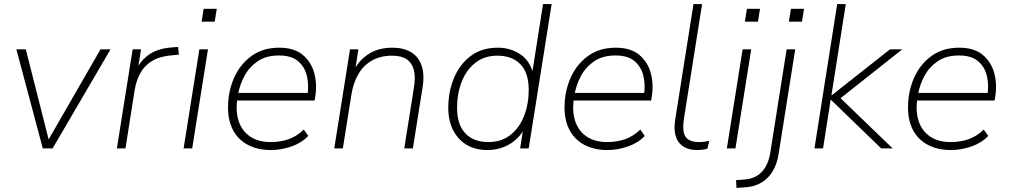

<svg xmlns="http://www.w3.org/2000/svg" viewBox="-20 -725 4928 938"><path d="M189 0 60 -484H106L225 -15H201L471 -484H520L237 0Z M551 0 628 -484H669L651 -370H640Q659 -421 702 -454Q745 -487 815 -493L850 -496L854 -458L821 -455Q760 -450 722.5 -427Q685 -404 665 -367Q645 -330 637 -280L593 0Z M965 -619 975 -682H1039L1029 -619ZM877 0 954 -484H996L919 0Z M1304 8Q1239 8 1191.5 -17Q1144 -42 1119 -88.5Q1094 -135 1094 -200Q1094 -277 1123 -343.5Q1152 -410 1208 -451Q1264 -492 1344 -492Q1417 -492 1459 -457Q1501 -422 1515.5 -367Q1530 -312 1520 -252L1517 -234H1123L1129 -271H1501L1482 -259Q1490 -313 1478.5 -357Q1467 -401 1434.5 -427.5Q1402 -454 1343 -454Q1280 -454 1238.5 -425.5Q1197 -397 1174 -353.5Q1151 -310 1143 -264L1140 -246Q1130 -182 1146 -133.5Q1162 -85 1202 -58Q1242 -31 1302 -31Q1350 -31 1390 -45Q1430 -59 1464 -92L1486 -61Q1454 -27 1404 -9.5Q1354 8 1304 8Z M1613 0 1690 -484H1731L1712 -364H1701Q1726 -424 1776 -458Q1826 -492 1897 -492Q1951 -492 1987.5 -470.5Q2024 -449 2039.5 -405.5Q2055 -362 2044 -295L1997 0H1955L2002 -296Q2011 -349 2001.5 -384Q1992 -419 1966 -436Q1940 -453 1896 -453Q1839 -453 1797.5 -429.5Q1756 -406 1731 -363.5Q1706 -321 1697 -264L1655 0Z M2360 8Q2303 8 2260.5 -17Q2218 -42 2194 -88.5Q2170 -135 2170 -198Q2170 -276 2197.5 -343Q2225 -410 2279 -451Q2333 -492 2412 -492Q2473 -492 2521 -460.5Q2569 -429 2586 -362H2579L2633 -705H2675L2563 0H2521L2539 -113H2551Q2534 -76 2506.5 -49Q2479 -22 2442 -7Q2405 8 2360 8ZM2366 -31Q2430 -31 2474 -66Q2518 -101 2540.5 -159Q2563 -217 2563 -286Q2563 -369 2522.5 -411Q2482 -453 2410 -453Q2346 -453 2302 -418Q2258 -383 2235.5 -325.5Q2213 -268 2213 -198Q2213 -116 2253.5 -73.5Q2294 -31 2366 -31Z M2948 8Q2883 8 2835.5 -17Q2788 -42 2763 -88.5Q2738 -135 2738 -200Q2738 -277 2767 -343.5Q2796 -410 2852 -451Q2908 -492 2988 -492Q3061 -492 3103 -457Q3145 -422 3159.5 -367Q3174 -312 3164 -252L3161 -234H2767L2773 -271H3145L3126 -259Q3134 -313 3122.5 -357Q3111 -401 3078.5 -427.5Q3046 -454 2987 -454Q2924 -454 2882.5 -425.5Q2841 -397 2818 -353.5Q2795 -310 2787 -264L2784 -246Q2774 -182 2790 -133.5Q2806 -85 2846 -58Q2886 -31 2946 -31Q2994 -31 3034 -45Q3074 -59 3108 -92L3130 -61Q3098 -27 3048 -9.5Q2998 8 2948 8Z M3387 8Q3325 8 3296 -30Q3267 -68 3279 -143L3368 -705H3410L3321 -143Q3315 -103 3320.5 -78Q3326 -53 3345 -42Q3364 -31 3395 -31Q3408 -31 3420 -32.5Q3432 -34 3445 -37L3436 1Q3425 5 3411.5 6.5Q3398 8 3387 8Z M3619 -619 3629 -682H3693L3683 -619ZM3531 0 3608 -484H3650L3573 0Z M3834 -619 3844 -682H3908L3898 -619ZM3578 193 3576 155 3617 152Q3670 148 3701.5 115Q3733 82 3743 22L3823 -484H3865L3784 26Q3778 65 3764 94.5Q3750 124 3729 144.5Q3708 165 3681 176.5Q3654 188 3621 190Z M3959 0 4070 -705H4112L4042 -260H4044L4328 -484H4388L4061 -225L4067 -264L4341 0H4285L4040 -237H4038L4001 0Z M4626 8Q4561 8 4513.5 -17Q4466 -42 4441 -88.5Q4416 -135 4416 -200Q4416 -277 4445 -343.5Q4474 -410 4530 -451Q4586 -492 4666 -492Q4739 -492 4781 -457Q4823 -422 4837.5 -367Q4852 -312 4842 -252L4839 -234H4445L4451 -271H4823L4804 -259Q4812 -313 4800.5 -357Q4789 -401 4756.5 -427.5Q4724 -454 4665 -454Q4602 -454 4560.5 -425.5Q4519 -397 4496 -353.5Q4473 -310 4465 -264L4462 -246Q4452 -182 4468 -133.5Q4484 -85 4524 -58Q4564 -31 4624 -31Q4672 -31 4712 -45Q4752 -59 4786 -92L4808 -61Q4776 -27 4726 -9.5Q4676 8 4626 8Z"/></svg>

Font: Nunito Sans 12pt ExtraLight 12pt ExtraLight
Style: Italic
Weight: 250
Italic angle: -9°
Version: Version 3.101;gftools[0.9.27]